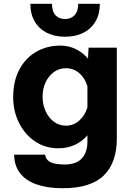

<svg xmlns="http://www.w3.org/2000/svg" viewBox="-20 -809 690 1019"><path d="M447 -498 450 -556H600V-74Q600 55 530.5 122.5Q461 190 313 190Q234 190 176.5 170.5Q119 151 87.5 111.5Q56 72 55 12H219Q224 40 248.5 52Q273 64 323 64Q385 64 414.5 31.5Q444 -1 444 -58V-91Q416 -58 376.5 -40Q337 -22 290 -22Q220 -22 166 -58.5Q112 -95 81 -157Q50 -219 50 -293Q50 -379 83 -440.5Q116 -502 173 -534.5Q230 -567 300 -567Q345 -567 383 -548Q421 -529 447 -498ZM330 -142Q370 -142 400.5 -169Q431 -196 444 -239V-351Q431 -395 400.5 -421Q370 -447 330 -447Q294 -447 266 -426.5Q238 -406 222 -372Q206 -338 206 -296Q206 -254 222 -219Q238 -184 266 -163Q294 -142 330 -142ZM325 -614Q270 -614 228.5 -635Q187 -656 164 -695.5Q141 -735 141 -789H256Q256 -748 275 -728Q294 -708 325 -708Q356 -708 375.5 -728Q395 -748 395 -789H510Q510 -735 487 -695.5Q464 -656 422.5 -635Q381 -614 325 -614Z"/></svg>

Font: Azeret Mono Thin
Style: Bold
Weight: 700
Version: Version 1.002